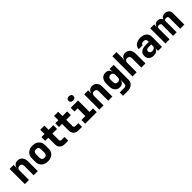

<svg xmlns="http://www.w3.org/2000/svg" viewBox="492 -2765 4917 4917"><g transform="rotate(-45 2950.0 -306.5)"><path d="M359 -560C280 -560 227 -516 214 -445H211V-550H66V0H216V-340C216 -397 248 -430 301 -430C354 -430 386 -397 386 -340V0H536V-355C536 -479 466 -560 359 -560Z M900 10C1047 10 1140 -78 1140 -210V-340C1140 -472 1047 -560 900 -560C753 -560 660 -472 660 -340V-210C660 -78 753 10 900 10ZM900 -120C842 -120 810 -152 810 -210V-340C810 -398 842 -430 900 -430C958 -430 990 -398 990 -340V-210C990 -152 958 -120 900 -120Z M1639 0V-135H1525C1496 -135 1480 -156 1480 -185V-415H1649V-550H1480V-705H1330V-550H1218V-415H1330V-180C1330 -68 1398 0 1510 0Z M2139 0V-135H2025C1996 -135 1980 -156 1980 -185V-415H2149V-550H1980V-705H1830V-550H1718V-415H1830V-180C1830 -68 1898 0 2010 0Z M2454 -637C2509 -637 2544 -667 2544 -715C2544 -763 2509 -793 2454 -793C2399 -793 2364 -763 2364 -715C2364 -667 2399 -637 2454 -637ZM2672 0V-135H2544V-550H2279V-415H2394V-135H2252V0Z M3059 -560C2980 -560 2927 -516 2914 -445H2911V-550H2766V0H2916V-340C2916 -397 2948 -430 3001 -430C3054 -430 3086 -397 3086 -340V0H3236V-355C3236 -479 3166 -560 3059 -560Z M3689 -445H3686C3674 -518 3622 -560 3543 -560C3432 -560 3360 -476 3360 -345V-245C3360 -113 3432 -30 3543 -30C3622 -30 3674 -72 3686 -145H3689L3687 -40V-19C3687 31 3656 60 3600 60H3445V180H3605C3746 180 3834 106 3834 -14V-550H3684ZM3597 -160C3541 -160 3510 -192 3510 -250V-340C3510 -397 3541 -430 3597 -430C3652 -430 3684 -397 3684 -340V-250C3684 -192 3652 -160 3597 -160Z M4259 -560C4180 -560 4127 -516 4114 -445H4111L4116 -550V-730H3966V0H4116V-340C4116 -397 4148 -430 4201 -430C4254 -430 4286 -397 4286 -340V0H4436V-355C4436 -479 4366 -560 4259 -560Z M4805 -560C4665 -560 4575 -490 4572 -380H4712C4712 -416 4746 -439 4799 -439C4854 -439 4886 -414 4886 -370V-330H4781C4632 -330 4549 -269 4549 -157C4549 -54 4618 10 4729 10C4813 10 4870 -26 4888 -85H4891V0H5036V-370C5036 -488 4947 -560 4805 -560ZM4785 -99C4732 -99 4699 -126 4699 -171C4699 -215 4731 -241 4784 -241H4886V-183C4886 -132 4844 -99 4785 -99Z M5690 -560C5622 -560 5568 -523 5560 -470C5545 -524 5494 -560 5428 -560C5363 -560 5312 -523 5304 -470H5299V-550H5158V0H5308V-403C5308 -433 5332 -450 5372 -450C5412 -450 5436 -433 5436 -403V0H5565V-403C5565 -433 5590 -450 5630 -450C5670 -450 5693 -433 5693 -403V0H5843V-420C5843 -502 5779 -560 5690 -560Z"/></g></svg>

Font: Tekne LDO ExtraBold
Style: Regular
Weight: 800
Monospace: yes
Designer: Alessio Laiso, Mario Rullo, Paolo Rosset
Foundry: Alessio Laiso
Version: Version 1.000;hotconv 1.0.109;makeotfexe 2.5.65596